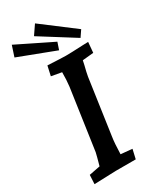

<svg xmlns="http://www.w3.org/2000/svg" viewBox="-263 -1016 885 1086"><g transform="rotate(-30 179.5 -473.0)"><path d="M13 -54 85 -68Q102 -129 106 -148L163 -543Q168 -583 168 -635L101 -647L115 -710Q213 -705 233 -705Q265 -705 347 -709L381 -710L375 -642L303 -635L297 -607Q286 -564 282 -540L230 -178Q224 -140 222 -68L296 -61L282 0H151Q128 0 10 5ZM132 -891 173 -951 383 -792 355 -751ZM-24 -842 -1 -912 231 -798 215 -751Z"/></g></svg>

Font: Andada Pro
Style: Bold Italic
Weight: 700
Italic angle: -7°
Designer: Carolina Giovagnoli
Foundry: Huerta Tipografica
Version: Version 3.005; ttfautohint (v1.8.4)